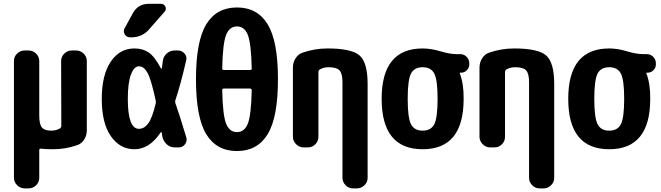

<svg xmlns="http://www.w3.org/2000/svg" viewBox="-20 -790 3540 1029"><path d="M387.7 -519.5Q411.1 -519.5 428.2 -502.9Q445.3 -486.3 445.3 -462.9V-91.8Q445.3 -64.5 431.2 -42Q417 -19.5 392.6 -11.7Q328.1 10.7 259.8 9.8Q225.6 9.8 198.2 6.8Q190.4 6.8 190.4 14.6V163.1Q190.4 186.5 173.3 203.1Q156.2 219.7 132.8 219.7H112.3Q88.9 219.7 71.8 202.6Q54.7 185.5 54.7 163.1V-462.9Q54.7 -486.3 71.8 -502.9Q88.9 -519.5 112.3 -519.5H132.8Q156.2 -519.5 173.3 -502.9Q190.4 -486.3 190.4 -462.9V-169.9Q190.4 -124 204.6 -106.9Q218.8 -89.8 254.9 -89.8Q280.3 -89.8 300.8 -101.6Q308.6 -106.4 308.6 -116.2L307.6 -462.9Q307.6 -486.3 324.7 -502.9Q341.8 -519.5 365.2 -519.5Z M777.3 -769.5H842.8Q859.4 -769.5 866.2 -754.9Q873 -740.2 862.3 -727.5L778.3 -631.8Q741.2 -589.8 682.6 -589.8H676.8Q658.2 -589.8 648.4 -606.4Q638.7 -623 648.4 -639.6L692.4 -719.7Q719.7 -769.5 777.3 -769.5ZM814.5 -235.4Q816.4 -243.2 814.5 -251Q791 -361.3 771.5 -397.9Q752 -434.6 725.1 -434.6Q698.2 -434.6 681.6 -390.1Q665 -345.7 665 -259.8Q665 -99.6 724.6 -99.6Q752.9 -99.6 774.4 -128.4Q795.9 -157.2 814.5 -235.4ZM919.9 -237.3Q942.4 -173.8 978.5 -53.7Q984.4 -34.2 971.7 -17.1Q959 0 938.5 0H917Q891.6 0 874 -16.1Q856.4 -32.2 850.6 -55.7Q849.6 -59.6 848.6 -67.4Q847.7 -75.2 846.7 -79.1Q846.7 -81.1 844.2 -81.5Q841.8 -82 840.8 -80.1Q781.2 9.8 700.2 9.8Q623 9.8 574.2 -60.1Q525.4 -129.9 525.4 -259.8Q525.4 -387.7 573.2 -459Q621.1 -530.3 700.2 -530.3Q745.1 -530.3 776.9 -508.8Q808.6 -487.3 842.8 -422.9Q843.8 -421.9 845.7 -422.4Q847.7 -422.9 847.7 -424.8Q848.6 -430.7 850.1 -443.8Q851.6 -457 852.5 -462.9Q855.5 -487.3 873.5 -503.4Q891.6 -519.5 917 -519.5H932.6Q955.1 -519.5 969.2 -502.9Q983.4 -486.3 977.5 -464.8Q948.2 -337.9 919.9 -252.9Q917 -245.1 919.9 -237.3Z M1321.3 -415Q1329.1 -415 1329.1 -423.8Q1326.2 -557.6 1308.1 -603Q1290 -648.4 1250 -648.4Q1210 -648.4 1191.9 -603Q1173.8 -557.6 1170.9 -423.8Q1170.9 -415 1178.7 -415ZM1329.1 -305.7Q1329.1 -314.5 1321.3 -315.4H1178.7Q1170.9 -315.4 1170.9 -305.7Q1173.8 -171.9 1191.9 -127Q1210 -82 1250 -82Q1290 -82 1308.1 -127Q1326.2 -171.9 1329.1 -305.7ZM1085.4 -659.7Q1140.6 -750 1250 -750Q1359.4 -750 1414.6 -659.7Q1469.7 -569.3 1469.7 -365.2Q1469.7 -161.1 1414.6 -70.8Q1359.4 19.5 1250 19.5Q1140.6 19.5 1085.4 -70.8Q1030.3 -161.1 1030.3 -365.2Q1030.3 -569.3 1085.4 -659.7Z M1735.4 -530.3Q1865.2 -530.3 1907.7 -492.2Q1950.2 -454.1 1950.2 -339.8V163.1Q1950.2 186.5 1933.1 203.1Q1916 219.7 1892.6 219.7H1872.1Q1848.6 219.7 1832 202.6Q1815.4 185.5 1815.4 163.1V-349.6Q1815.4 -395.5 1799.8 -412.6Q1784.2 -429.7 1740.2 -429.7Q1714.8 -429.7 1694.3 -418Q1687.5 -414.1 1686.5 -404.3V-56.6Q1686.5 -33.2 1669.9 -16.6Q1653.3 0 1629.9 0H1607.4Q1584 0 1566.9 -17.1Q1549.8 -34.2 1549.8 -56.6V-427.7Q1549.8 -455.1 1564 -477.5Q1578.1 -500 1601.6 -507.8Q1666 -530.3 1735.4 -530.3Z M2182.6 -124.5Q2200.2 -89.8 2245.1 -89.8Q2290 -89.8 2307.6 -124.5Q2325.2 -159.2 2325.2 -260.3Q2325.2 -361.3 2307.6 -395.5Q2290 -429.7 2245.1 -429.7Q2200.2 -429.7 2182.6 -395.5Q2165 -361.3 2165 -260.3Q2165 -159.2 2182.6 -124.5ZM2445.3 -500Q2466.8 -500 2481 -485.4Q2495.1 -470.7 2495.1 -450.2V-444.3Q2495.1 -426.8 2481.9 -413.6Q2468.8 -400.4 2451.2 -400.4H2445.3Q2444.3 -400.4 2444.3 -399.4V-396.5Q2465.8 -340.8 2464.8 -259.8Q2464.8 9.8 2245.1 9.8Q2025.4 9.8 2025.4 -260.3Q2025.4 -530.3 2245.1 -530.3Q2290 -530.3 2340.3 -515.1Q2390.6 -500 2424.8 -500Z M2735.4 -530.3Q2865.2 -530.3 2907.7 -492.2Q2950.2 -454.1 2950.2 -339.8V163.1Q2950.2 186.5 2933.1 203.1Q2916 219.7 2892.6 219.7H2872.1Q2848.6 219.7 2832 202.6Q2815.4 185.5 2815.4 163.1V-349.6Q2815.4 -395.5 2799.8 -412.6Q2784.2 -429.7 2740.2 -429.7Q2714.8 -429.7 2694.3 -418Q2687.5 -414.1 2686.5 -404.3V-56.6Q2686.5 -33.2 2669.9 -16.6Q2653.3 0 2629.9 0H2607.4Q2584 0 2566.9 -17.1Q2549.8 -34.2 2549.8 -56.6V-427.7Q2549.8 -455.1 2564 -477.5Q2578.1 -500 2601.6 -507.8Q2666 -530.3 2735.4 -530.3Z M3182.6 -124.5Q3200.2 -89.8 3245.1 -89.8Q3290 -89.8 3307.6 -124.5Q3325.2 -159.2 3325.2 -260.3Q3325.2 -361.3 3307.6 -395.5Q3290 -429.7 3245.1 -429.7Q3200.2 -429.7 3182.6 -395.5Q3165 -361.3 3165 -260.3Q3165 -159.2 3182.6 -124.5ZM3445.3 -500Q3466.8 -500 3481 -485.4Q3495.1 -470.7 3495.1 -450.2V-444.3Q3495.1 -426.8 3481.9 -413.6Q3468.8 -400.4 3451.2 -400.4H3445.3Q3444.3 -400.4 3444.3 -399.4V-396.5Q3465.8 -340.8 3464.8 -259.8Q3464.8 9.8 3245.1 9.8Q3025.4 9.8 3025.4 -260.3Q3025.4 -530.3 3245.1 -530.3Q3290 -530.3 3340.3 -515.1Q3390.6 -500 3424.8 -500Z"/></svg>

Font: Rounded Mgen+ 1mn bold
Style: Bold
Weight: 700
Designer: [Source Han Sans]
Ryoko NISHIZUKA  (kana & ideographs); Paul D. Hunt (Latin, Greek & Cyrillic); Wenlong ZHANG  (bopomofo
Version: Version 1.059.20150602